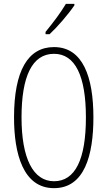

<svg xmlns="http://www.w3.org/2000/svg" viewBox="-20 -969 559 999"><path d="M367 -941V-949H323C292 -898 260 -856 217 -803V-791H238C278 -828 335 -894 367 -941ZM466 -358C466 -569 411 -724 261 -724C126 -724 53 -602 53 -358C53 -170 100 10 261 10C420 10 466 -162 466 -358ZM92 -358C92 -569 146 -689 261 -689C372 -689 427 -572 427 -358C427 -141 372 -26 261 -26C152 -26 92 -146 92 -358Z"/></svg>

Font: Noto Sans Telugu ExtraCondensed ExtraLight
Style: Regular
Weight: 200
Width: 2
Designer: Jelle Bosma - Monotype Design Team
Foundry: Monotype Imaging Inc.
Version: Version 2.005